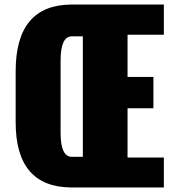

<svg xmlns="http://www.w3.org/2000/svg" viewBox="-20 -826 768 846"><path d="M297 0Q49 0 49 -287V-512Q49 -806 297 -806H702V-673H542V-487H656V-349H542V-132H702V0ZM297 -135H345V-666H297Q247 -666 247 -560V-239Q247 -135 297 -135Z"/></svg>

Font: Oswald Heavy
Style: Regular
Weight: 400
Designer: Vernon Adams
Foundry: Vernon Adams
Version: Version 4.101